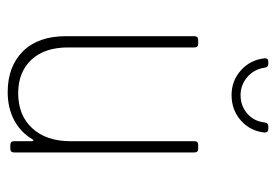

<svg xmlns="http://www.w3.org/2000/svg" viewBox="-132 -596 735 512"><g transform="rotate(90 236.0 -340.5)"><path d="M367 -501H377Q387 -501 387 -491V-10Q387 0 377 0H367Q357 0 357 -10V-58Q357 -61 355 -61.5Q353 -62 352 -59Q333 -27 300.5 -10Q268 7 226 7Q158 7 117.5 -33.5Q77 -74 77 -148V-491Q77 -501 87 -501H97Q107 -501 107 -491V-154Q107 -91 140 -56Q173 -21 229 -21Q288 -21 322.5 -58.5Q357 -96 357 -160V-491Q357 -501 367 -501ZM136 -678V-680Q136 -688 145 -688H150Q160 -688 161 -678Q165 -650 186 -632Q207 -614 234 -614Q263 -614 283.5 -632Q304 -650 307 -678Q308 -688 318 -688H324Q334 -688 334 -678Q330 -640 302 -615Q274 -590 234 -590Q196 -590 168 -615Q140 -640 136 -678Z"/></g></svg>

Font: Barlow Semi Condensed Thin
Style: Regular
Weight: 250
Width: 4
Designer: Jeremy Tribby
Foundry: Tribby Type
Version: Version 1.408